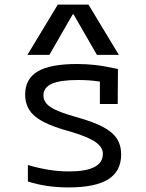

<svg xmlns="http://www.w3.org/2000/svg" viewBox="-20 -810 640 840"><path d="M279 10Q183 10 102 -16V-88Q146 -75 191 -67.5Q236 -60 282 -60Q430 -60 430 -137Q430 -166 398 -188.5Q366 -211 289 -234Q180 -263 135 -299.5Q90 -336 90 -396Q90 -465 145 -497.5Q200 -530 317 -530Q358 -530 397.5 -525.5Q437 -521 496 -508L495 -355H417V-453Q391 -457 368.5 -458.5Q346 -460 321 -460Q243 -460 206.5 -443.5Q170 -427 170 -392Q170 -362 202 -341Q234 -320 313 -298Q386 -278 429 -255.5Q472 -233 491 -204Q510 -175 510 -134Q510 -61 453.5 -25.5Q397 10 279 10ZM100 -570 233 -790H367L500 -570H404L302 -747H298L196 -570Z"/></svg>

Font: M PLUS Code Latin 60
Style: Regular
Weight: 400
Width: 7
Monospace: yes
Designer: Coji Morishita
Foundry: UNDERFOREST DESIGN
Version: Version 1.005; ttfautohint (v1.8.3)